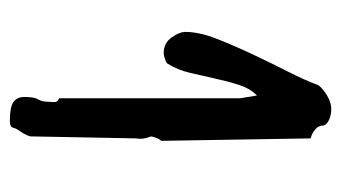

<svg xmlns="http://www.w3.org/2000/svg" viewBox="-166 -490 669 376"><g transform="rotate(90 168.0 -302.5)"><path d="M170.4 -16.1Q170.4 -35.6 175 -43Q179.7 -50.3 179.7 -62Q179.7 -64.9 180.4 -73.2Q181.2 -81.5 172.9 -84.5V-439L167.5 -471.7Q153.8 -458.5 146.7 -436.3Q139.6 -414.1 134.3 -389.4Q128.9 -364.7 123 -340.1Q117.2 -315.4 105.5 -297.4Q105.5 -294.9 97.2 -292Q88.9 -289.1 84.5 -289.1Q64.9 -289.1 54 -304.4Q43 -319.8 43 -331.1Q43 -358.4 56.2 -392.1Q69.3 -425.8 86.2 -461.7Q103 -497.6 120.4 -531.7Q137.7 -565.9 147.5 -592.3Q154.8 -601.6 168.2 -609.4Q181.6 -617.2 193.8 -617.2Q207 -617.2 216.8 -612.1Q226.6 -606.9 226.6 -599.6Q226.6 -592.3 233.9 -585.9Q241.2 -579.6 251.5 -576.7L256.3 -284.2Q252.9 -281.2 250.2 -273.7Q247.6 -266.1 247.6 -263.2Q247.6 -266.1 250.5 -255.6Q253.4 -245.1 251.5 -234.9L247.6 -28.3Q247.6 -26.9 244.9 -20.5Q242.2 -14.2 237.1 -7.1Q231.9 0 230.5 6.1Q229 12.2 217.3 12.2Q189.9 12.2 180.2 5.1Q170.4 -2 170.4 -16.1Z"/></g></svg>

Font: AKL 022
Style: Regular
Weight: 400
Designer: AKL
Foundry: AKL
Version: Version 2.053;August 19, 2024;FontCreator 13.0.0.2675 64-bit